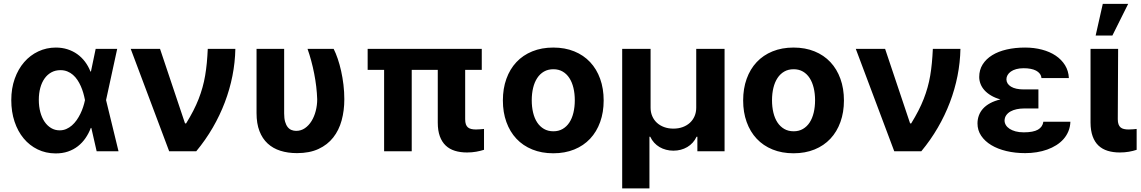

<svg xmlns="http://www.w3.org/2000/svg" viewBox="-20 -806 6081 1023"><path d="M40.1 -272.7Q40.1 -334.9 58.4 -386.4Q76.7 -437.9 108.7 -474.8Q140.6 -511.7 184.1 -532.1Q227.6 -552.6 277.7 -552.6Q310.7 -552.6 339.3 -543.5Q367.9 -534.4 391.3 -517.8Q414.8 -501.1 432.7 -477.5Q450.6 -453.8 462 -424.7H464.5L489.7 -545.5H604.4L545.1 -272.7L611.5 0H495L466.6 -124.3H463.8Q452.8 -95.2 435.7 -70.3Q418.7 -45.5 395.4 -27.2Q372.2 -8.9 342.2 1.4Q312.1 11.7 275.2 11.4Q223.7 11 180.6 -9.9Q137.4 -30.9 106.2 -68.4Q74.9 -105.8 57.5 -158Q40.1 -210.2 40.1 -272.7ZM186.8 -273.8Q186.8 -238.6 194.8 -208.8Q202.8 -179 217.3 -157.5Q231.9 -136 252.3 -123.8Q272.7 -111.5 297.6 -111.5Q316.8 -111.5 333.1 -118.6Q349.4 -125.7 363.3 -137.8Q377.1 -149.9 388.3 -165.8Q399.5 -181.8 408.2 -199.6Q416.9 -217.3 422.9 -235.8Q429 -254.3 432.5 -271.3L432.9 -272.7L432.5 -274.1Q429 -292.3 423.7 -310.9Q418.3 -329.5 410.5 -347.1Q402.7 -364.7 392.4 -380.1Q382.1 -395.6 368.8 -407.1Q355.5 -418.7 339 -425.4Q322.4 -432.2 302.2 -432.2Q275.2 -432.2 253.7 -420.5Q232.2 -408.7 217.3 -387.6Q202.4 -366.5 194.6 -337.5Q186.8 -308.6 186.8 -273.8Z M676.5 -545.5H832.7L965.9 -148.4H971.6Q993.3 -183.6 1009.8 -215.7Q1026.3 -247.9 1038.4 -278.8Q1050.4 -309.7 1058.9 -340.2Q1067.5 -370.7 1073 -403.1Q1078.5 -435.4 1081.9 -470.5Q1085.2 -505.7 1087 -545.5H1234Q1232.6 -473.4 1218.4 -401.6Q1204.2 -329.9 1177.9 -260.7Q1151.6 -191.4 1113.5 -125.7Q1075.3 -60 1025.6 0H881.4Z M1494 -545.5V-201.7Q1494 -175.1 1499.1 -157.3Q1504.3 -139.6 1513 -128.7Q1521.7 -117.9 1533.4 -113.3Q1545.1 -108.7 1557.9 -108.7Q1583.8 -108.7 1604.6 -123Q1625.4 -137.4 1639.9 -161Q1654.5 -184.7 1662.3 -215Q1670.1 -245.4 1670.1 -277Q1669 -309.7 1665 -344.3Q1660.9 -378.9 1654.1 -413.5Q1647.4 -448.2 1638.3 -481.7Q1629.3 -515.3 1618.6 -545.5H1757.8Q1769.2 -523.1 1779.5 -492.9Q1789.8 -462.7 1797.6 -427.7Q1805.4 -392.8 1810 -354.4Q1814.6 -316.1 1814.6 -277Q1814.6 -216.6 1800.2 -164.2Q1785.9 -111.9 1755.3 -73.2Q1724.8 -34.4 1677 -12.3Q1629.3 9.9 1562.5 9.9Q1513.8 9.9 1474.1 -2.7Q1434.3 -15.3 1406.1 -41.4Q1377.8 -67.5 1362.4 -107.6Q1346.9 -147.7 1346.9 -203.1V-545.5Z M1938.9 -433.9V-545.5H2546.9V-433.9H2458.5V-170.8Q2458.5 -154.5 2462.2 -143.8Q2465.9 -133.2 2473.2 -127.1Q2480.5 -121.1 2491.3 -118.6Q2502.1 -116.1 2516.3 -116.1Q2528.8 -116.1 2539.8 -117.2Q2550.8 -118.3 2558.9 -119V-7.8Q2539.8 -1.8 2517.4 2.3Q2495 6.4 2468.4 6.4Q2432.5 6.4 2403.8 -2.5Q2375 -11.4 2354.8 -30.5Q2334.5 -49.7 2323.5 -79.9Q2312.5 -110.1 2312.5 -152.7V-433.9H2173.7V0H2026.6V-433.9Z M2659.4 -270.6Q2659.4 -334.2 2678.1 -386Q2696.7 -437.9 2731.5 -475Q2766.3 -512.1 2816.1 -532.3Q2865.8 -552.6 2927.9 -552.6Q2990.1 -552.6 3039.8 -532.3Q3089.5 -512.1 3124.3 -475Q3159.1 -437.9 3177.7 -386Q3196.4 -334.2 3196.4 -270.6Q3196.4 -207.7 3177.7 -155.9Q3159.1 -104 3124.3 -66.9Q3089.5 -29.8 3039.8 -9.6Q2990.1 10.7 2927.9 10.7Q2865.8 10.7 2816.1 -9.6Q2766.3 -29.8 2731.5 -66.9Q2696.7 -104 2678.1 -155.9Q2659.4 -207.7 2659.4 -270.6ZM2813.2 -271.7Q2813.2 -236.2 2820.5 -205.8Q2827.8 -175.4 2842.3 -153.4Q2856.9 -131.4 2878.4 -119Q2899.9 -106.5 2928.6 -106.5Q2956.7 -106.5 2978 -119Q2999.3 -131.4 3013.7 -153.4Q3028.1 -175.4 3035.3 -205.8Q3042.6 -236.2 3042.6 -271.7Q3042.6 -307.5 3035.3 -337.7Q3028.1 -367.9 3013.7 -390.1Q2999.3 -412.3 2978 -424.7Q2956.7 -437.1 2928.6 -437.1Q2899.9 -437.1 2878.4 -424.7Q2856.9 -412.3 2842.3 -390.1Q2827.8 -367.9 2820.5 -337.7Q2813.2 -307.5 2813.2 -271.7Z M3295.1 -545.5H3446.4V-232.2Q3446.4 -207.7 3455.3 -187.1Q3464.1 -166.5 3480.1 -151.8Q3496.1 -137.1 3518.5 -128.9Q3540.8 -120.7 3567.8 -120.7Q3595.2 -120.7 3617.5 -128.9Q3639.9 -137.1 3655.9 -151.8Q3671.9 -166.5 3680.8 -187.1Q3689.6 -207.7 3689.6 -232.2V-545.5H3840.6V0H3695.7V-77.4H3691.4Q3674.7 -41.9 3641.9 -22.5Q3609 -3.2 3567.8 -3.2Q3547.6 -3.2 3528.8 -8.2Q3509.9 -13.1 3494 -22.5Q3478 -32 3465.4 -45.8Q3452.8 -59.7 3444.6 -77.4H3440.3V197.8H3295.1Z M3939.6 -270.6Q3939.6 -334.2 3958.3 -386Q3976.9 -437.9 4011.7 -475Q4046.5 -512.1 4096.2 -532.3Q4146 -552.6 4208.1 -552.6Q4270.2 -552.6 4320 -532.3Q4369.7 -512.1 4404.5 -475Q4439.3 -437.9 4457.9 -386Q4476.6 -334.2 4476.6 -270.6Q4476.6 -207.7 4457.9 -155.9Q4439.3 -104 4404.5 -66.9Q4369.7 -29.8 4320 -9.6Q4270.2 10.7 4208.1 10.7Q4146 10.7 4096.2 -9.6Q4046.5 -29.8 4011.7 -66.9Q3976.9 -104 3958.3 -155.9Q3939.6 -207.7 3939.6 -270.6ZM4093.4 -271.7Q4093.4 -236.2 4100.7 -205.8Q4108 -175.4 4122.5 -153.4Q4137.1 -131.4 4158.6 -119Q4180 -106.5 4208.8 -106.5Q4236.9 -106.5 4258.2 -119Q4279.5 -131.4 4293.9 -153.4Q4308.2 -175.4 4315.5 -205.8Q4322.8 -236.2 4322.8 -271.7Q4322.8 -307.5 4315.5 -337.7Q4308.2 -367.9 4293.9 -390.1Q4279.5 -412.3 4258.2 -424.7Q4236.9 -437.1 4208.8 -437.1Q4180 -437.1 4158.6 -424.7Q4137.1 -412.3 4122.5 -390.1Q4108 -367.9 4100.7 -337.7Q4093.4 -307.5 4093.4 -271.7Z M4539.8 -545.5H4696L4829.2 -148.4H4834.9Q4856.5 -183.6 4873 -215.7Q4889.6 -247.9 4901.6 -278.8Q4913.7 -309.7 4922.2 -340.2Q4930.8 -370.7 4936.3 -403.1Q4941.8 -435.4 4945.1 -470.5Q4948.5 -505.7 4950.3 -545.5H5097.3Q5095.9 -473.4 5081.7 -401.6Q5067.5 -329.9 5041.2 -260.7Q5014.9 -191.4 4976.7 -125.7Q4938.6 -60 4888.8 0H4744.7Z M5188.2 -148.4Q5188.2 -170.5 5195.5 -190.5Q5202.8 -210.6 5217.7 -227.1Q5232.6 -243.6 5255.7 -256.2Q5278.8 -268.8 5310.4 -276.3Q5281.6 -284.4 5260.5 -297.1Q5239.3 -309.7 5225.3 -325.3Q5211.3 -340.9 5204.4 -359Q5197.4 -377.1 5197.4 -395.6Q5197.4 -433.6 5215.7 -462.7Q5234 -491.8 5266.5 -511.9Q5299 -532 5343.8 -542.3Q5388.5 -552.6 5441.8 -552.6Q5490.1 -552.6 5531.8 -541.5Q5573.5 -530.5 5604.8 -509.6Q5636 -488.6 5654.7 -458.5Q5673.3 -428.3 5675.1 -389.9H5529.1Q5527.7 -403.4 5520.1 -413.4Q5512.4 -423.3 5500.2 -429.7Q5487.9 -436.1 5471.2 -439.3Q5454.5 -442.5 5434.3 -442.5Q5411.6 -442.5 5394.5 -437.7Q5377.5 -432.9 5365.9 -424.7Q5354.4 -416.5 5348.4 -405.9Q5342.3 -395.2 5342.3 -383.5Q5342.7 -359 5366.8 -344.3Q5391 -329.5 5435.4 -329.5H5512.8V-228H5435.4Q5415.5 -228 5397 -224.1Q5378.6 -220.2 5364.2 -212.2Q5349.8 -204.2 5341.3 -191.9Q5332.7 -179.7 5332.4 -163Q5332.7 -150.6 5339.5 -139.4Q5346.2 -128.2 5359.2 -119.7Q5372.2 -111.2 5391.2 -106Q5410.2 -100.9 5434.7 -100.9Q5485.4 -100.9 5510.3 -115.2Q5535.2 -129.6 5539.1 -157.3H5683.2Q5682.2 -130 5672.6 -106.7Q5663 -83.5 5646.7 -65Q5630.3 -46.5 5608.1 -32.5Q5585.9 -18.5 5559.7 -9.1Q5533.4 0.4 5503.6 5.1Q5473.7 9.9 5442.5 9.9Q5388.8 9.9 5342.5 -1.1Q5296.2 -12.1 5261.9 -32.7Q5227.6 -53.3 5207.9 -82.6Q5188.2 -111.9 5188.2 -148.4Z M5790.5 -152.7V-545.5H5937.5L5935.7 -170.8Q5935.7 -154.5 5939.6 -143.8Q5943.5 -133.2 5950.6 -127.1Q5957.7 -121.1 5968.6 -118.6Q5979.4 -116.1 5993.3 -116.1Q6007.5 -116.1 6017.8 -117.2Q6028.1 -118.3 6036.2 -119V-7.8Q6017.4 -1.4 5994.7 2.5Q5971.9 6.4 5946.4 6.4Q5910.5 6.4 5881.7 -2.5Q5853 -11.4 5832.7 -30.5Q5812.5 -49.7 5801.7 -79.9Q5790.8 -110.1 5790.5 -152.7ZM5817.8 -616.8 5855.8 -785.5H5991.1L5907 -616.8Z"/></svg>

Font: Cannonade
Style: Bold
Weight: 700
Designer: Rasmus Andersson
Foundry: rsms
Version: Version 3.012;git-f93a4a705